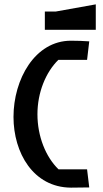

<svg xmlns="http://www.w3.org/2000/svg" viewBox="-20 -861 472 882"><path d="M420 -724V-841L236 -808H186V-724ZM390 -671C362 -673 334 -674 306 -674C140 -674 42 -496 42 -324C42 -159 133 0 306 1L390 0L380 -83H249C190 -140 152 -235 152 -336C152 -436 190 -529 248 -586H380Z"/></svg>

Font: BackOut Medium
Style: Regular
Weight: 500
Designer: Frank Adebiaye
Foundry: Velvetyne Type Foundry
Version: Version 2.000;hotconv 1.0.109;makeotfexe 2.5.65596